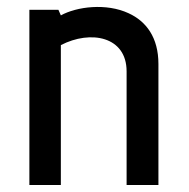

<svg xmlns="http://www.w3.org/2000/svg" viewBox="-20 -529 540 549"><path d="M433 0V-346C433 -422 398 -468 348 -491C284 -521 199 -510 154 -485L147 -501H64V0H154V-400C239 -444 342 -425 342 -325V0Z"/></svg>

Font: Advent Pro
Style: SemiBold
Weight: 600
Designer: Andreas Kalpakidis
Foundry: Andreas Kalpakidis
Version: Version 2.002 2008